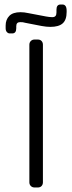

<svg xmlns="http://www.w3.org/2000/svg" viewBox="-20 -825 320 850"><path d="M133 5Q123 5 116.5 -1.5Q110 -8 110 -18V-627Q110 -637 116.5 -643.5Q123 -650 133 -650H147Q158 -650 164 -643.5Q170 -637 170 -627V-18Q170 -8 164 -1.5Q158 5 147 5ZM23 -677Q16 -677 10.5 -683Q5 -689 5 -700V-712Q5 -738 21 -754.5Q37 -771 71 -771Q79 -771 87.5 -770Q96 -769 105 -767L184 -752Q191 -751 197.5 -750Q204 -749 211 -749Q221 -749 225.5 -754Q230 -759 230 -770V-782Q230 -805 248 -805H257Q265 -805 270 -798.5Q275 -792 275 -777V-772Q275 -737 257.5 -721.5Q240 -706 203 -706Q194 -706 184.5 -707Q175 -708 164 -710L92 -724Q86 -726 81 -726.5Q76 -727 69 -727Q52 -727 52 -709V-700Q52 -677 34 -677Z"/></svg>

Font: Rubik Light
Style: Italic
Weight: 300
Italic angle: -12°
Designer: Hubert and Fischer
Foundry: Hubert and Fischer
Version: Version 2.300;gftools[0.9.30]